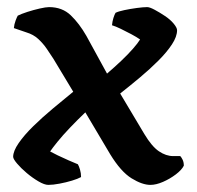

<svg xmlns="http://www.w3.org/2000/svg" viewBox="-20 -520 554 540"><path d="M116 0Q105 0 88 -10Q71 -20 55 -33.5Q39 -47 28 -60Q17 -73 17 -79Q17 -95 32.5 -117.5Q48 -140 73.5 -165Q99 -190 129 -215Q159 -240 186 -262L130 -355Q121 -369 111 -383.5Q101 -398 87.5 -410.5Q74 -423 54 -429L19 -441Q20 -452 24 -462.5Q28 -473 30 -476Q40 -481 57 -486.5Q74 -492 91.5 -496Q109 -500 118 -500Q155 -500 179 -477Q203 -454 223 -419L281 -313Q302 -331 321 -349Q340 -367 354 -383Q368 -399 374 -409Q364 -416 349 -424Q334 -432 319.5 -439Q305 -446 295 -449Q296 -460 299 -469.5Q302 -479 305 -484Q313 -488 329.5 -491.5Q346 -495 364.5 -497.5Q383 -500 394 -500Q401 -500 415 -492.5Q429 -485 444 -475Q459 -465 468.5 -453.5Q478 -442 478 -435Q478 -417 463.5 -395Q449 -373 425.5 -349.5Q402 -326 374 -302.5Q346 -279 318 -257L386 -143Q407 -108 427 -94.5Q447 -81 467 -81H487Q490 -78 493.5 -71Q497 -64 497 -54Q491 -42 474.5 -29.5Q458 -17 438.5 -8.5Q419 0 403 0Q380 0 350 -18.5Q320 -37 290 -86L220 -204Q198 -183 177 -161Q156 -139 141.5 -121Q127 -103 121 -94Q128 -90 142.5 -83Q157 -76 173 -69Q189 -62 199 -58Q202 -53 205 -43Q208 -33 208 -22Q199 -17 182.5 -12Q166 -7 147.5 -3.5Q129 0 116 0Z"/></svg>

Font: Texturina Medium 12pt SemiBold
Style: Regular
Weight: 600
Version: Version 1.002